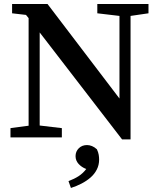

<svg xmlns="http://www.w3.org/2000/svg" viewBox="-20 -682 789 953"><path d="M717 -616 628 -603V10H586L177 -521V-59L287 -46V0H32V-46L122 -58V-592L109 -608L40 -616V-662H216L573 -193V-603L463 -616V-662H717ZM320 217Q349 206 370 192.5Q391 179 408 157Q385 148 370 131.5Q355 115 355 93Q355 70 371 54Q387 38 412 38Q424 38 436.5 43Q449 48 461 59Q468 74 470 86.5Q472 99 472 110Q472 137 460.5 159.5Q449 182 429.5 199Q410 216 385 229Q360 242 332 251Z"/></svg>

Font: Source Serif Pro Semibold
Style: Regular
Weight: 600
Designer: Frank Grießhammer
Foundry: Adobe Systems Incorporated
Version: Version 1.014;PS Version 1.0;hotconv 1.0.73;makeotf.lib2.5.5